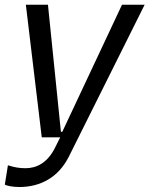

<svg xmlns="http://www.w3.org/2000/svg" viewBox="-29 -565 615 790"><path d="M50.4 204.5C137.1 204.5 211.3 165.1 254.3 79.5L566.1 -545.5H473L227.3 -22.7H221.6L168.3 -545.5H77.4L142.8 0H218.8L196 45.5C164.4 106.9 120 127.1 76 127.1C50.4 127.1 32 123.9 3.6 115.1L-9.2 194.6C-1.8 198.9 21.3 204.5 50.4 204.5Z"/></svg>

Font: Riot Sans 2.0
Style: Italic
Weight: 400
Italic angle: -9.39999°
Designer: Rasmus Andersson
Foundry: rsms
Version: Version 3.006;hotconv 1.0.109;makeotfexe 2.5.65596